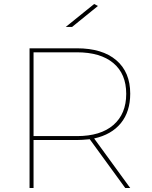

<svg xmlns="http://www.w3.org/2000/svg" viewBox="-20 -941 762 961"><path d="M147.9 -259.8H365.2Q483.4 -259.8 547.6 -315.4Q611.8 -371.1 611.8 -471.2Q611.8 -571.3 547.4 -625.2Q482.9 -679.2 365.2 -679.2H147.9ZM631.8 -472.2Q631.8 -382.3 585 -324.7Q538.1 -267.1 451.2 -248L631.8 0H606.9L429.2 -244.1Q389.2 -240.2 365.2 -240.2H147.9V0H127.9V-699.2H365.2Q492.2 -699.2 562 -639.6Q631.8 -580.1 631.8 -472.2ZM340.8 -806.2H309.1L451.2 -920.9L470.2 -911.1Z"/></svg>

Font: Montserrat-Hairline
Style: Regular
Weight: 250
Designer: Julieta Ulanovsky
Foundry: Julieta Ulanovsky
Version: Version 1.000;PS 002.000;hotconv 1.0.70;makeotf.lib2.5.58329